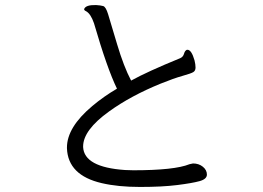

<svg xmlns="http://www.w3.org/2000/svg" viewBox="-20 -740 1040 760"><path d="M475 -67 508 -66Q671 -66 730 -90L744 -93Q767 -93 783 -80Q799 -67 799 -49Q799 -31 770 -23Q741 -15 681.5 -7.5Q622 0 534.5 0Q447 0 383 -15Q249 -46 245 -153V-156Q245 -236 345 -320Q390 -358 443 -389Q404 -469 352 -648Q339 -686 320 -696Q313 -699 313 -704Q319 -721 360 -720Q378 -719 388.5 -716Q399 -713 408 -683.5Q417 -654 443.5 -565Q470 -476 499 -421Q562 -456 694 -510Q705 -515 708.5 -527.5Q712 -540 720 -543H722Q738 -543 750 -501Q754 -485 754 -472.5Q754 -460 745 -454.5Q736 -449 702 -439.5Q668 -430 616 -409Q498 -361 412 -299Q309 -225 309 -160V-158Q313 -78 475 -67Z"/></svg>

Font: LXGW WenKai
Style: Regular
Weight: 400
Designer: LXGW / Fontworks Inc.
Foundry: LXGW / Fontworks Inc.
Version: Version 1.520; June 14, 2025